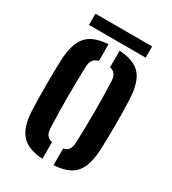

<svg xmlns="http://www.w3.org/2000/svg" viewBox="-174 -793 799 893"><g transform="rotate(30 225.5 -346.0)"><path d="M42.2 -162Q40.9 -186.8 40.3 -222.3Q39.7 -257.7 39.7 -297.2Q39.7 -336.6 40.3 -373.6Q40.9 -410.7 42.2 -438.4Q47.2 -524.3 81.5 -563.4Q115.8 -602.6 196.1 -607.7V-518.2Q175.8 -512.8 166.6 -499.8Q157.4 -486.7 156.7 -465.2Q155.5 -430 154.8 -390.1Q154 -350.2 153.9 -307.7Q153.8 -265.2 154.7 -221.8Q155.5 -178.3 157.3 -135.4Q158 -112.9 167.1 -99.7Q176.3 -86.4 196.1 -81.6V7.7Q115.2 2.4 80.8 -37.5Q46.4 -77.4 42.2 -162ZM255.7 7.7V-81.6Q275.8 -86.6 284.4 -99.8Q293.1 -112.9 293.8 -134.7Q295.3 -179.7 296.1 -220.7Q297 -261.8 297.1 -301.5Q297.2 -341.3 296.4 -381.9Q295.5 -422.4 293.8 -466.1Q293.1 -488 284.3 -500.9Q275.6 -513.9 255.7 -518.4V-607.7Q310.6 -604.1 343 -585.4Q375.3 -566.6 390.7 -530.4Q406 -494.3 408.9 -438.4Q410.1 -411.9 410.8 -376.1Q411.6 -340.4 411.6 -301.7Q411.6 -262.9 410.8 -226.5Q410.1 -190.1 408.9 -162Q405.7 -105.5 390.4 -69.3Q375 -33.1 342.7 -14.5Q310.4 4.1 255.7 7.7ZM72.4 -700.2H376.8V-640H72.4Z"/></g></svg>

Font: Big Shoulders Stencil Text Thin
Style: Regular
Weight: 100
Designer: Patric King
Foundry: XO Type Co
Version: Version 2.001